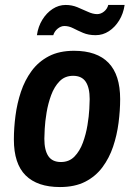

<svg xmlns="http://www.w3.org/2000/svg" viewBox="-20 -743 541 775"><path d="M222 12Q131 12 83.5 -35Q36 -82 36 -180Q36 -226 42.5 -276Q49 -326 64.5 -372.5Q80 -419 107.5 -456.5Q135 -494 177 -516Q219 -538 279 -538Q371 -538 418 -489.5Q465 -441 465 -343Q465 -297 458.5 -247Q452 -197 436.5 -151Q421 -105 393.5 -68Q366 -31 324 -9.5Q282 12 222 12ZM226 -89Q259 -89 280.5 -111Q302 -133 314.5 -167Q327 -201 333 -237.5Q339 -274 340.5 -303Q342 -332 342 -343Q342 -389 326 -413Q310 -437 275 -437Q242 -437 220.5 -415Q199 -393 186.5 -359Q174 -325 168 -288.5Q162 -252 160.5 -223Q159 -194 159 -183Q159 -137 175 -113Q191 -89 226 -89ZM129 -601Q134 -636 151 -663.5Q168 -691 192.5 -707Q217 -723 245 -723Q270 -723 292 -714Q314 -705 334.5 -695.5Q355 -686 372 -686Q387 -686 400 -696.5Q413 -707 417 -723H483Q478 -688 461 -660.5Q444 -633 419.5 -617Q395 -601 366 -601Q337 -601 315 -610.5Q293 -620 275.5 -629Q258 -638 240 -638Q226 -638 213 -627.5Q200 -617 195 -601Z"/></svg>

Font: Archivo Narrow
Style: Bold Italic
Weight: 700
Italic angle: -8°
Designer: Hector Gatti
Foundry: Omnibus-Type
Version: Version 3.002